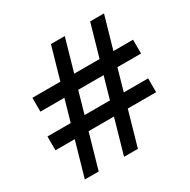

<svg xmlns="http://www.w3.org/2000/svg" viewBox="-142 -846 870 880"><g transform="rotate(-30 293.0 -405.5)"><path d="M208.5 -354H342.8L375.5 -468.8H241.2ZM41 -542H189L237.8 -712.9H311L262.2 -542H396.5L445.3 -712.9H518.6L469.7 -542H573.7V-468.8H448.7L416 -354H544.9V-280.8H395L342.8 -97.7H269.5L321.8 -280.8H187.5L135.3 -97.7H62L114.3 -280.8H12.2V-354H135.3L168 -468.8H41Z"/></g></svg>

Font: Andika
Style: Regular
Weight: 400
Designer: Victor Gaultney, Annie Olsen, Julie Remington, Don Collingsworth, Eric Hays
Foundry: SIL International
Version: Version 1.001